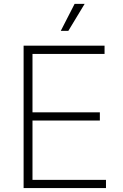

<svg xmlns="http://www.w3.org/2000/svg" viewBox="-20 -961 626 981"><path d="M100.6 0V-727.5H514.2V-685.5H146V-387.2H490.2V-345.2H146V-42H521.5V0ZM290.5 -803.2 361.3 -941.4H412.6L329.1 -803.2Z"/></svg>

Font: Inter 17pt ExtraLight
Style: Regular
Weight: 250
Version: Version 4.001;git-66647c0bb